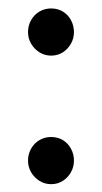

<svg xmlns="http://www.w3.org/2000/svg" viewBox="-20 -440 248 466"><path d="M104 7Q88.5 7 75.8 -1Q63 -9 55.5 -22Q48 -35 48 -50Q48 -66 55.5 -79.2Q63 -92.5 75.8 -100Q88.5 -107.5 104 -107.5Q120 -107.5 132.5 -100Q145 -92.5 152.2 -79.2Q159.5 -66 159.5 -50Q159.5 -35 152.2 -22Q145 -9 132.5 -1Q120 7 104 7ZM104 -305Q88.5 -305 75.8 -313Q63 -321 55.5 -334Q48 -347 48 -362Q48 -378 55.5 -391.2Q63 -404.5 75.8 -412Q88.5 -419.5 104 -419.5Q120 -419.5 132.5 -412Q145 -404.5 152.2 -391.2Q159.5 -378 159.5 -362Q159.5 -347 152.2 -334Q145 -321 132.5 -313Q120 -305 104 -305Z"/></svg>

Font: Fraunces 48pt Soft Wonky Light
Style: Regular
Weight: 300
Version: Version 1.000;[b76b70a41]